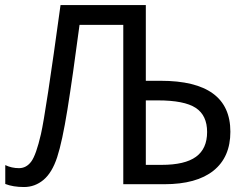

<svg xmlns="http://www.w3.org/2000/svg" viewBox="-20 -734 976 765"><path d="M561 -77.1H624Q716.8 -77.1 761 -109.4Q805.2 -141.6 805.2 -208Q805.2 -274.4 759.8 -304.2Q714.4 -334 608.9 -334H561ZM620.1 -412.1Q897.9 -412.1 897.9 -209Q897.9 -107.9 830.6 -54Q763.2 0 634.8 0H471.2V-634.8H296.9Q269.5 -427.2 248.8 -298.3Q228 -169.4 207.8 -107.7Q187.5 -45.9 153.3 -17.3Q119.1 11.2 75.7 11.2Q32.2 11.2 1 -1V-76.2Q26.4 -64 55.7 -64Q85 -64 104.5 -90.3Q124 -116.7 143.1 -199.5Q162.1 -282.2 221.2 -713.9H561V-412.1Z"/></svg>

Font: NotoSans
Style: Regular
Weight: 400
Designer: Monotype Design team
Foundry: Monotype Imaging Inc.
Version: Version 1.04